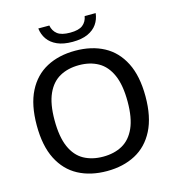

<svg xmlns="http://www.w3.org/2000/svg" viewBox="-134 -1049 1061 1170"><g transform="rotate(-15 397.0 -464.0)"><path d="M397 9.5Q293.5 9.5 216.5 -31.5Q139.5 -72.5 96.8 -156.5Q54 -240.5 54 -370Q54 -499.5 96.8 -583.5Q139.5 -667.5 216.8 -708.5Q294 -749.5 397 -749.5Q500.5 -749.5 577.5 -708.5Q654.5 -667.5 697.2 -583.2Q740 -499 740 -370Q740 -241 697 -156.8Q654 -72.5 576.8 -31.5Q499.5 9.5 397 9.5ZM397 -81.5Q467 -81.5 518.5 -110.2Q570 -139 598.2 -202Q626.5 -265 626.5 -367Q626.5 -472 598 -536.2Q569.5 -600.5 518 -629.5Q466.5 -658.5 397 -658.5Q327.5 -658.5 275.8 -630Q224 -601.5 195.5 -538.5Q167 -475.5 167 -373Q167 -267.5 195.2 -203.2Q223.5 -139 275.2 -110.2Q327 -81.5 397 -81.5ZM397.5 -805.5Q339.5 -805.5 301 -822.8Q262.5 -840 241.5 -870Q220.5 -900 216 -938.5H285.5Q292 -903.5 317.5 -883.5Q343 -863.5 397.5 -863.5Q452.5 -863.5 477.5 -883.5Q502.5 -903.5 508.5 -938.5H578Q573.5 -899.5 552.8 -869.8Q532 -840 493.8 -822.8Q455.5 -805.5 397.5 -805.5Z"/></g></svg>

Font: Encode Sans SC SemiExpanded Medium
Style: Regular
Weight: 500
Width: 6
Designer: Multiple Designers
Foundry: Impallari Type
Version: Version 3.002